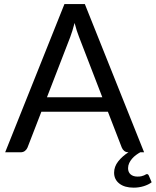

<svg xmlns="http://www.w3.org/2000/svg" viewBox="-20 -736 753 928"><path d="M699 112 713 145Q698 156.5 674.8 163.8Q651.5 171 626 171Q582 171 556.8 151.2Q531.5 131.5 531.5 98.5Q531.5 69.5 551.2 44.2Q571 19 601 0Q588.5 0 580.5 -6.5Q572.5 -13 568.5 -23L501.5 -196H180L113 -23Q109.5 -14 101 -7Q92.5 0 80 0H5L291.5 -716.5H390L676.5 0H658Q648 5.5 637.5 13.2Q627 21 618.5 30.8Q610 40.5 604.5 52.2Q599 64 599 77Q599 96 611.2 106.8Q623.5 117.5 644.5 117.5Q656 117.5 663.5 115.8Q671 114 676 111.8Q681 109.5 684.2 107.5Q687.5 105.5 690 105.5Q693.5 105.5 695.8 107.5Q698 109.5 699 112ZM207 -266H474.5L362 -557.5Q351 -584.5 340.5 -625Q335 -604.5 329.8 -587.2Q324.5 -570 319.5 -557Z"/></svg>

Font: LatoCHI
Style: Regular
Weight: 400
Designer: Lukasz Dziedzic
Foundry: tyPoland Lukasz Dziedzic
Version: Version 1.104